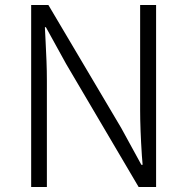

<svg xmlns="http://www.w3.org/2000/svg" viewBox="-20 -750 750 770"><path d="M174 -730 466 -237 547 -89H552L549 -126Q542 -233 542 -309V-730H606V0H536L245 -494L164 -641H160L163 -581Q165 -543 166.5 -504Q168 -465 168 -426V0H105V-730Z"/></svg>

Font: 寒蝉端黑体 Light
Style: Regular
Weight: 300
Designer: ChillDuanSans {Warren2060}; 
Source Han Sans {Ryoko NISHIZUKA 西塚涼子 (kana, bopomofo & ideographs); Paul D. Hunt (Latin, G
Foundry: ChillType&Adobe
Version: Version 1.300;Glyphs 3.3 (3306)